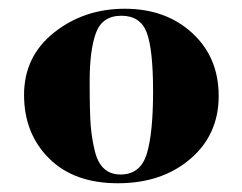

<svg xmlns="http://www.w3.org/2000/svg" viewBox="-20 -485 554 439"><path d="M265.5 -465Q359 -465 419.5 -409.5Q480 -354 480 -265.5Q480 -177 415 -121.5Q350 -66 249.5 -66Q149 -66 92 -123Q35 -180 35 -268Q35 -356 103.5 -410.5Q172 -465 265.5 -465ZM197 -139Q210 -86 255.5 -86Q301 -86 315.5 -133Q330 -180 330 -276Q330 -372 315.5 -410.5Q301 -449 257.5 -449Q214 -449 199.5 -410Q185 -371 185 -299Q185 -227 187.5 -197Q190 -167 197 -139Z"/></svg>

Font: Rozha One
Style: Regular
Weight: 400
Designer: Tim Donaldson, Indian Type Foundry
Foundry: Indian Type Foundry
Version: Version 1.301;PS 1.0;hotconv 1.0.78;makeotf.lib2.5.61930; tt